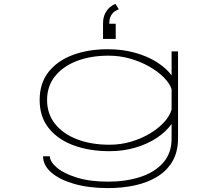

<svg xmlns="http://www.w3.org/2000/svg" viewBox="-20 -763 1140 983"><path d="M540 11Q438.5 11 357.8 -18.5Q277 -48 230 -106.2Q183 -164.5 183 -251Q183 -337.5 229 -395.2Q275 -453 354 -482Q433 -511 532 -511Q606.5 -511 670.5 -493.2Q734.5 -475.5 782.8 -445Q831 -414.5 858.5 -377V-500H891.5V-55Q891.5 13.5 863.5 62Q835.5 110.5 786 141Q736.5 171.5 671.8 185.8Q607 200 533.5 200Q435 200 360 178.5Q285 157 242.8 120.2Q200.5 83.5 200.5 37H235Q236 65.5 271.5 95.5Q307 125.5 373.5 146.2Q440 167 533.5 167Q624 167 697.8 143.2Q771.5 119.5 815 70.5Q858.5 21.5 858.5 -53V-128.5Q831.5 -90 784.5 -58.2Q737.5 -26.5 675 -7.8Q612.5 11 540 11ZM221 -251Q221 -180 261.8 -128.8Q302.5 -77.5 374.8 -49.8Q447 -22 541 -22Q597.5 -22 650.2 -37.5Q703 -53 746.8 -79Q790.5 -105 819.8 -137Q849 -169 858.5 -202V-306.5Q848.5 -336.5 818.5 -366.8Q788.5 -397 744.2 -422.2Q700 -447.5 646.5 -462.8Q593 -478 536 -478Q444.5 -478 373.5 -450.8Q302.5 -423.5 261.8 -372.8Q221 -322 221 -251ZM572.5 -641.5V-563.5H507.5V-641.5Q507.5 -673.5 518.5 -694.5Q529.5 -715.5 544.2 -727.2Q559 -739 571 -743L588.5 -715.5Q580.5 -713 568.8 -705.5Q557 -698 548.2 -682.8Q539.5 -667.5 539.5 -641.5Z"/></svg>

Font: Trispace Expanded Thin
Style: Regular
Weight: 100
Width: 7
Designer: Tyler Finck
Foundry: Etcetera Type Company
Version: Version 1.210; ttfautohint (v1.8.3)